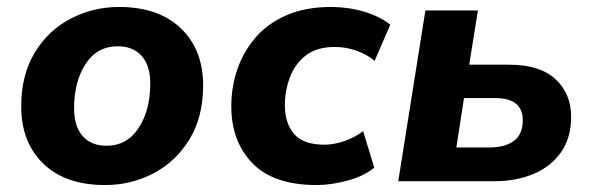

<svg xmlns="http://www.w3.org/2000/svg" viewBox="-20 -521 1701 552"><path d="M282 11Q168 11 104.5 -50.5Q41 -112 41 -215Q41 -306 80 -370Q119 -434 183.5 -467.5Q248 -501 322 -501Q436 -501 500 -439.5Q564 -378 564 -276Q564 -184 524.5 -120Q485 -56 421 -22.5Q357 11 282 11ZM286 -102Q345 -102 378.5 -153Q412 -204 412 -281Q412 -333 387 -360.5Q362 -388 319 -388Q259 -388 226 -337Q193 -286 193 -210Q193 -158 217.5 -130Q242 -102 286 -102Z M890 11Q767 11 706 -51.5Q645 -114 645 -216Q645 -271 662.5 -322Q680 -373 715 -413.5Q750 -454 804.5 -477.5Q859 -501 932 -501Q981 -501 1026.5 -487.5Q1072 -474 1102 -450L1057 -346Q1036 -364 1005.5 -375Q975 -386 943 -386Q890 -386 858.5 -361Q827 -336 813 -297.5Q799 -259 799 -218Q799 -167 825.5 -136Q852 -105 913 -105Q939 -105 969 -115Q999 -125 1024 -144L1056 -39Q1027 -15 980 -2Q933 11 890 11Z M1125 0 1203 -491H1354L1329 -335H1444Q1532 -335 1577 -293.5Q1622 -252 1622 -185Q1622 -125 1593 -83.5Q1564 -42 1514 -21Q1464 0 1401 0ZM1292 -97H1386Q1432 -97 1457.5 -116Q1483 -135 1483 -175Q1483 -239 1404 -239H1314Z"/></svg>

Font: Nunito Sans ExtraBold
Style: Italic
Weight: 800
Italic angle: -9°
Designer: Vernon Adams
Foundry: Vernon Adams
Version: Version 3.006; ttfautohint (v1.8.3)